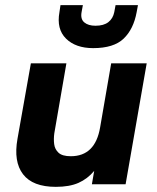

<svg xmlns="http://www.w3.org/2000/svg" viewBox="-20 -716 610 746"><path d="M197 10Q107 10 69.5 -39Q32 -88 48 -177L100 -470H238L191 -198Q188 -176 190.5 -156Q193 -136 207.5 -122.5Q222 -109 255 -109Q350 -109 369 -221L412 -470H550L468 0H337L346 -52Q320 -21 285 -5.5Q250 10 197 10ZM342 -529Q274 -529 236.5 -566Q199 -603 211 -669L215 -696H302L297 -669Q292 -642 307.5 -629Q323 -616 351 -616Q383 -616 401 -630Q419 -644 424 -669L429 -696H516L511 -669Q499 -603 460.5 -566Q422 -529 342 -529Z"/></svg>

Font: Gantari
Style: Bold Italic
Weight: 700
Italic angle: -10°
Designer: Anugrah Pasau
Foundry: Lafontype
Version: Version 1.000; ttfautohint (v1.8.4.7-5d5b)